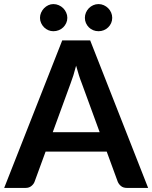

<svg xmlns="http://www.w3.org/2000/svg" viewBox="-26 -921 746 941"><path d="M462.5 -273 374.5 -513.5Q368 -529.5 361 -551.5Q354 -573.5 347 -599Q340.5 -573.5 333.5 -551.2Q326.5 -529 320 -512.5L232.5 -273ZM700 0H596Q578.5 0 567.5 -8.8Q556.5 -17.5 551 -30.5L497 -178H197.5L143.5 -30.5Q139.5 -19 128 -9.5Q116.5 0 99.5 0H-5.5L279 -723H416ZM304 -833.5Q304 -820 298.5 -808Q293 -796 283.8 -787Q274.5 -778 262 -773Q249.5 -768 235.5 -768Q222.5 -768 210.8 -773Q199 -778 190 -787Q181 -796 175.5 -808Q170 -820 170 -833.5Q170 -847 175.5 -859.2Q181 -871.5 190 -880.8Q199 -890 210.8 -895.5Q222.5 -901 235.5 -901Q249.5 -901 262 -895.5Q274.5 -890 283.8 -880.8Q293 -871.5 298.5 -859.2Q304 -847 304 -833.5ZM524 -833.5Q524 -820 518.8 -808Q513.5 -796 504.2 -787Q495 -778 482.8 -773Q470.5 -768 457 -768Q443 -768 430.8 -773Q418.5 -778 409.5 -787Q400.5 -796 395.2 -808Q390 -820 390 -833.5Q390 -847 395.2 -859.2Q400.5 -871.5 409.5 -880.8Q418.5 -890 430.8 -895.5Q443 -901 457 -901Q470.5 -901 482.8 -895.5Q495 -890 504.2 -880.8Q513.5 -871.5 518.8 -859.2Q524 -847 524 -833.5Z"/></svg>

Font: LatoLatin
Style: Bold
Weight: 700
Designer: Lukasz Dziedzic with Adam Twardoch and Botio Nikoltchev
Foundry: tyPoland Lukasz Dziedzic
Version: Version 2.015; 2015-08-06; http://www.latofonts.com/